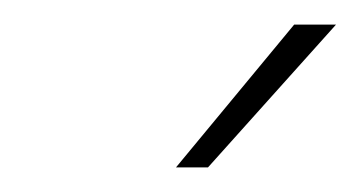

<svg xmlns="http://www.w3.org/2000/svg" viewBox="-20 -746 293 156"><path d="M123 -610H149L253 -726H219Z"/></svg>

Font: Geist Thin
Style: Italic
Weight: 100
Italic angle: -12°
Designer: Basement.studio, Andrés Briganti, Mateo Zaragoza
Foundry: Basement.studio, Vercel, Andrés Briganti, Guido Ferreyra, Mateo Zaragoza
Version: Version 1.500